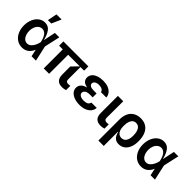

<svg xmlns="http://www.w3.org/2000/svg" viewBox="125 -1875 3173 3173"><g transform="rotate(45 1711.5 -288.5)"><path d="M44 -270.6Q44 -351.9 72.4 -416.2Q100.9 -480.5 150 -516.5Q199.2 -552.6 259.6 -552.6Q335.9 -552.6 380.1 -494.7Q424.4 -436.8 448.9 -331L494.3 -545.5H597.3L536.2 -270.6L596.6 0H493.6L467 -126.1Q441.4 -61.4 394 -24.9Q346.6 11.7 275.6 11.4Q208.1 11 155.4 -25.4Q102.6 -61.8 73.3 -125.9Q44 -190 44 -270.6ZM436.8 -271.3Q419.4 -358.3 384.9 -402.9Q350.5 -447.4 300.1 -447.4Q263.1 -447.4 233.3 -424.2Q203.5 -400.9 186.6 -360.6Q169.7 -320.3 169.7 -270.6Q169.7 -221.6 184.8 -181.8Q199.9 -142 227.5 -119Q255 -95.9 290.5 -95.9Q330.3 -95.9 360.6 -123.4Q391 -150.9 409.6 -191.1Q428.3 -231.2 436.8 -271.3ZM341.6 -612.9H262.8L296.2 -780.5H416.2Z M778.4 0V-445.3H692.5V-545.5H1276.3V-445.3H1191.8V-159.1Q1191.4 -127.1 1205.8 -115.1Q1220.2 -103 1248.2 -103Q1272 -103 1292.6 -107.2V-6.4Q1250 6.4 1208.8 6.4Q1066.1 6.4 1066.1 -147V-333.8L1176.8 -445.3H904.1V0Z M1688.9 -325.3V-233.7H1615.8Q1584.9 -233.7 1559.8 -224.6Q1534.8 -215.6 1520.2 -198.7Q1505.7 -181.8 1505.7 -159.1Q1505.7 -139.6 1519.4 -123.6Q1533 -107.6 1558.8 -98.5Q1584.5 -89.5 1619.3 -89.5Q1671.9 -89.5 1699.6 -106.4Q1727.3 -123.2 1733.7 -157.7H1859.4Q1855.8 -105.5 1823.9 -67.6Q1791.9 -29.8 1739.3 -9.9Q1686.8 9.9 1622.9 9.9Q1554 9.9 1498.6 -9.8Q1443.2 -29.5 1411.6 -65.9Q1380 -102.3 1380 -150.6Q1380 -198.5 1411.6 -232.4Q1443.2 -266.3 1502.1 -280.9V-286.6Q1442.5 -296.9 1415.8 -326.9Q1389.2 -356.9 1389.2 -399.1Q1389.2 -446.4 1418.7 -481Q1448.2 -515.6 1501.1 -534.1Q1554 -552.6 1622.2 -552.6Q1685.7 -552.6 1736 -533.4Q1786.2 -514.2 1816.2 -477.6Q1846.2 -441.1 1850.1 -391.3H1723.7Q1719.1 -421.5 1690.9 -437.7Q1662.6 -453.8 1617.2 -453.8Q1585.6 -453.8 1562.3 -445Q1539.1 -436.1 1526.8 -420.8Q1514.6 -405.5 1514.2 -386.4Q1514.9 -358.3 1541.2 -341.8Q1567.5 -325.3 1615.8 -325.3Z M1965.9 -545.5H2091.6L2090.2 -159.1Q2090.6 -126.8 2105.8 -114.5Q2121.1 -102.3 2149.9 -102.3Q2164.8 -102.3 2177.4 -104.2Q2190 -106.2 2191.8 -106.5V-6.4Q2153.4 6.4 2108.7 6.4Q2040.8 6.4 2003.4 -30.4Q1965.9 -67.1 1965.9 -147Z M2385.7 204.5H2259.9V-285.5Q2259.9 -371.4 2289.4 -431.5Q2318.9 -491.5 2372.5 -522Q2426.1 -552.6 2497.9 -552.6Q2578.5 -552.6 2632.3 -515.3Q2686.1 -478 2712 -412.6Q2737.9 -347.3 2737.9 -262.8V-252.8Q2737.9 -173.3 2713.2 -113.5Q2688.6 -53.6 2643.5 -21.1Q2598.4 11.4 2538.4 11.4Q2480.1 11.4 2444.2 -21.5Q2408.4 -54.3 2391.3 -125H2384.9ZM2610.8 -252.8V-262.8Q2610.8 -343.4 2582.6 -393.3Q2554.3 -443.2 2495 -443.2Q2460.9 -443.2 2435.9 -423.1Q2410.9 -403.1 2397.5 -365.6Q2384.2 -328.1 2384.2 -277V-244.7Q2384.2 -199.9 2398.3 -165.7Q2412.3 -131.4 2438 -112.6Q2463.8 -93.8 2497.9 -93.8Q2537.6 -93.8 2562.9 -115.9Q2588.1 -138.1 2599.4 -174Q2610.8 -209.9 2610.8 -252.8Z M2825.3 -270.6Q2825.3 -351.9 2853.7 -416.2Q2882.1 -480.5 2931.3 -516.5Q2980.5 -552.6 3040.8 -552.6Q3117.2 -552.6 3161.4 -494.7Q3205.6 -436.8 3230.1 -331L3275.6 -545.5H3378.6L3317.5 -270.6L3377.8 0H3274.9L3248.2 -126.1Q3222.7 -61.4 3175.2 -24.9Q3127.8 11.7 3056.8 11.4Q2989.3 11 2936.6 -25.4Q2883.9 -61.8 2854.6 -125.9Q2825.3 -190 2825.3 -270.6ZM3218 -271.3Q3200.6 -358.3 3166.2 -402.9Q3131.7 -447.4 3081.3 -447.4Q3044.4 -447.4 3014.6 -424.2Q2984.7 -400.9 2967.9 -360.6Q2951 -320.3 2951 -270.6Q2951 -221.6 2966.1 -181.8Q2981.2 -142 3008.7 -119Q3036.2 -95.9 3071.7 -95.9Q3111.5 -95.9 3141.9 -123.4Q3172.2 -150.9 3190.9 -191.1Q3209.5 -231.2 3218 -271.3Z"/></g></svg>

Font: Riot Sans
Style: Bold
Weight: 600
Designer: Rasmus Andersson
Foundry: rsms
Version: Version 4.001